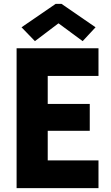

<svg xmlns="http://www.w3.org/2000/svg" viewBox="-20 -968 571 988"><path d="M65.4 0V-719.7H486.8V-577.1H225.6V-433.1H441.9V-294.9H225.6V-142.6H486.8V0ZM159.7 -756.3 90.8 -827.6 266.6 -948.2H296.4L471.7 -827.6L405.3 -756.3L282.2 -847.2H279.8Z"/></svg>

Font: Reddit Sans ExtraBold
Style: Regular
Weight: 800
Designer: Stephen Hutchings
Foundry: Reddit
Version: Version 1.014; ttfautohint (v1.8.4.7-5d5b)